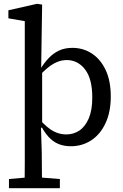

<svg xmlns="http://www.w3.org/2000/svg" viewBox="-20 -755 647 1007"><path d="M109 232Q109 199 109.5 166.5Q110 134 110 101.5Q110 69 110 36V-644L24 -659V-701L174 -735L201 -731L199 -604L196 -400L201 -394V-87L195 -84L199 44Q199 75 199.5 106.5Q200 138 200 169Q200 200 201 232ZM352 12Q314 12 285 -0.5Q256 -13 233 -39Q210 -65 190 -104H161L166 -156Q206 -103 244.5 -76.5Q283 -50 328 -50Q366 -50 396.5 -70.5Q427 -91 445.5 -134Q464 -177 464 -243Q464 -342 426 -391Q388 -440 330 -440Q303 -440 277.5 -429Q252 -418 225 -395Q198 -372 166 -335L160 -388H189Q211 -425 235.5 -450.5Q260 -476 290 -490Q320 -504 360 -504Q416 -504 461.5 -474.5Q507 -445 534 -388Q561 -331 561 -249Q561 -168 533.5 -109Q506 -50 458.5 -19Q411 12 352 12ZM27 232V184L141 174H169L294 184V232Z"/></svg>

Font: Source Serif 4
Style: Regular
Weight: 400
Designer: Frank Grießhammer
Foundry: Adobe Systems Incorporated
Version: Version 4.004;hotconv 1.0.116;makeotfexe 2.5.65601